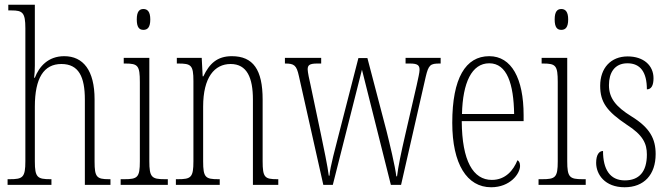

<svg xmlns="http://www.w3.org/2000/svg" viewBox="-20 -780 2824 810"><path d="M12 0H197V-24H193C138 -24 127 -31 127 -99V-330C127 -451 165 -510 239 -510C312 -510 338 -456 338 -360V0H446V-24H439C388 -24 379 -33 379 -98V-361C379 -483 331 -543 251 -543C183 -543 145 -499 127 -452H124C126 -468 127 -486 127 -503V-760H15V-736H29C75 -736 87 -727 87 -661V-100C87 -31 76 -24 21 -24H12Z M585 -654C602 -654 614 -664 614 -698C614 -731 602 -742 585 -742C568 -742 557 -731 557 -698C557 -664 568 -654 585 -654ZM489 0H688V-24H675C620 -24 610 -32 610 -100V-536H502V-512H509C562 -512 570 -503 570 -434V-99C570 -31 560 -24 504 -24H489Z M722 0H907V-24H901C847 -24 837 -31 837 -99V-330C837 -454 885 -510 953 -510C1022 -510 1047 -452 1047 -360V0H1154V-24H1150C1097 -24 1088 -31 1088 -100V-360C1088 -486 1048 -543 958 -543C896 -543 863 -511 838 -458H835L831 -536H726V-512H731C786 -512 796 -506 796 -438V-100C796 -31 786 -24 730 -24H722Z M1241 -459 1344 0H1384L1507 -486L1629 0H1672L1776 -456C1788 -507 1796 -512 1835 -512H1839V-536H1691V-512H1710C1744 -512 1750 -503 1750 -485C1750 -474 1744 -449 1738 -421L1690 -213C1672 -135 1660 -78 1655 -36H1652C1647 -79 1623 -178 1611 -226L1530 -535H1492L1409 -212C1397 -164 1372 -74 1370 -39H1367C1363 -75 1344 -165 1334 -213L1290 -422C1285 -442 1278 -477 1278 -487C1278 -504 1284 -512 1318 -512H1335V-536H1182V-512H1183C1221 -512 1231 -505 1241 -459Z M2052 10C2132 10 2174 -47 2174 -80C2174 -94 2169 -101 2163 -104C2146 -62 2113 -21 2055 -21C1976 -21 1929 -101 1928 -269H2189V-294C2189 -449 2138 -543 2044 -543C1944 -543 1888 -450 1888 -262C1888 -88 1950 10 2052 10ZM2149 -299H1929C1932 -431 1970 -513 2044 -513C2119 -513 2147 -426 2149 -299Z M2348 -654C2365 -654 2377 -664 2377 -698C2377 -731 2365 -742 2348 -742C2331 -742 2320 -731 2320 -698C2320 -664 2331 -654 2348 -654ZM2252 0H2451V-24H2438C2383 -24 2373 -32 2373 -100V-536H2265V-512H2272C2325 -512 2333 -503 2333 -434V-99C2333 -31 2323 -24 2267 -24H2252Z M2615 10C2697 10 2746 -43 2746 -130C2746 -194 2722 -241 2644 -289C2578 -330 2549 -366 2549 -421C2549 -472 2572 -513 2627 -513C2682 -513 2709 -475 2709 -403C2728 -403 2737 -420 2737 -450C2737 -504 2695 -542 2628 -542C2557 -542 2512 -493 2512 -418C2512 -348 2541 -310 2624 -254C2693 -210 2709 -174 2709 -128C2709 -55 2676 -19 2616 -19C2553 -19 2524 -66 2524 -143C2508 -143 2495 -128 2495 -93C2495 -44 2532 10 2615 10Z"/></svg>

Font: Noto Serif Armenian ExtraCondensed ExtraLight
Style: Regular
Weight: 200
Width: 2
Designer: Monotype Design Team
Foundry: Monotype Imaging Inc.
Version: Version 2.008